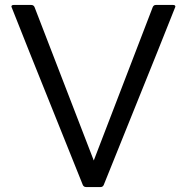

<svg xmlns="http://www.w3.org/2000/svg" viewBox="-20 -754 752 774"><path d="M386 0H327Q318 0 314 -8Q26 -724 26 -727Q26 -734 35 -734H106Q115 -734 119 -726L358 -107L596 -726Q600 -734 608 -734H678Q687 -734 687 -727Q687 -724 398 -8Q394 0 386 0Z"/></svg>

Font: YamahaIndonesia935. App
Style: Regular
Weight: 400
Designer: Dalton Maag Ltd
Foundry: Dalton Maag Ltd
Version: Version 1.002; January 01, 2024; Regular/Italic